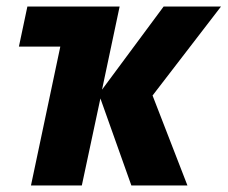

<svg xmlns="http://www.w3.org/2000/svg" viewBox="-20 -569 698 589"><path d="M75 0H231L288 -267L383 0H555L448 -276L658 -549H482L293 -294L347 -549H64L38 -426H165Z"/></svg>

Font: Noto Sans SemiCondensed ExtraBold
Style: Italic
Weight: 800
Width: 4
Italic angle: -12°
Designer: Monotype Design Team
Foundry: Monotype Imaging Inc.
Version: Version 2.013